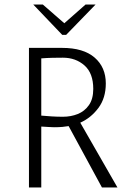

<svg xmlns="http://www.w3.org/2000/svg" viewBox="-20 -822 561 842"><path d="M107 0V-612H252Q346 -612 395 -569.5Q444 -527 444 -456Q444 -392 411.5 -348.5Q379 -305 332 -284L495 0H427L281 -269Q269 -267 254 -265.5Q239 -264 217 -264Q208 -264 194.5 -265Q181 -266 161 -267V0ZM256 -310Q291 -310 321 -322Q351 -334 370 -361Q389 -388 389 -432Q389 -501 350.5 -535Q312 -569 256 -569Q234 -569 210 -568.5Q186 -568 161 -566V-315Q184 -313 207 -311.5Q230 -310 256 -310ZM168 -802 262 -720 355 -802H399L270 -669H253L126 -802Z"/></svg>

Font: Ancizar Sans Thin
Style: Regular
Weight: 100
Designer: Cesar Puertas, Viviana Monsalve, Julian Moncada, Julian Prieto, Jose Castro, Mariel Hernandez, Felipe Aragon, Sara Alarc
Version: Version 8.100